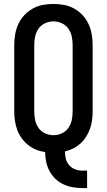

<svg xmlns="http://www.w3.org/2000/svg" viewBox="-20 -763 540 970"><path d="M394 187Q370 187 345.5 182.5Q321 178 299 167.5Q277 157 259 139.5Q241 122 229.5 100Q218 78 213 54Q208 30 208 5Q184 2 162 -7Q140 -16 121.5 -31Q103 -46 89 -65.5Q75 -85 67 -107Q59 -129 55.5 -152.5Q52 -176 52 -200V-535Q52 -562 56.5 -589Q61 -616 72.5 -641Q84 -666 102.5 -686Q121 -706 145 -719.5Q169 -733 196 -738Q223 -743 250 -743Q277 -743 304 -738Q331 -733 355 -719.5Q379 -706 397.5 -686Q416 -666 427.5 -641Q439 -616 443.5 -589Q448 -562 448 -535V-200Q448 -178 445 -155.5Q442 -133 434.5 -112Q427 -91 415 -72Q403 -53 386.5 -38Q370 -23 350 -13Q330 -3 308 2Q308 21 312.5 39Q317 57 329 71Q341 85 358.5 92Q376 99 394 99H420V187ZM250 -80Q272 -80 292.5 -89.5Q313 -99 325.5 -117Q338 -135 342.5 -156.5Q347 -178 347 -200V-535Q347 -557 342.5 -578.5Q338 -600 325.5 -618Q313 -636 292.5 -645.5Q272 -655 250 -655Q228 -655 207.5 -645.5Q187 -636 174.5 -618Q162 -600 157.5 -578.5Q153 -557 153 -535V-200Q153 -178 157.5 -156.5Q162 -135 174.5 -117Q187 -99 207.5 -89.5Q228 -80 250 -80Z"/></svg>

Font: Iosevka Term Semibold
Style: Regular
Weight: 600
Monospace: yes
Designer: Belleve Invis
Foundry: Belleve Invis
Version: Version 31.4.0